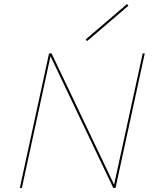

<svg xmlns="http://www.w3.org/2000/svg" viewBox="-20 -919 751 939"><path d="M608 -891 406 -718 399 -726 601 -899ZM678 -658H688L545 0H534L227 -644L87 0H77L220 -658H232L538 -16Z"/></svg>

Font: EauTestInfant Hairline
Style: Italic
Weight: 250
Italic angle: -12°
Designer: Christian Thalmann (Catharsis Fonts)
Version: Version 0.001;PS 000.001;hotconv 1.0.88;makeotf.lib2.5.64775